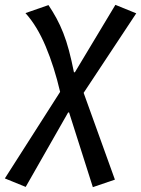

<svg xmlns="http://www.w3.org/2000/svg" viewBox="-70 -559 582 792"><path d="M239 -261 406 -539 492 -504 275 -176 404 182 313 213 215 -95H211L36 212L-50 177L178 -180Q154 -283 118.5 -367.5Q83 -452 35 -505L130 -538Q148 -511 163 -483.5Q178 -456 191 -423Q204 -390 214.5 -350.5Q225 -311 235 -261Z"/></svg>

Font: Yekcdsyqcyvpieeyorgstswgcgt
Style: Regular
Weight: 400
Italic angle: -8°
Designer: Carrois Corporate & Edenspiekermann
Foundry: Carrois Corporate GbR & Edenspiekermann AG
Version: Version 2.001